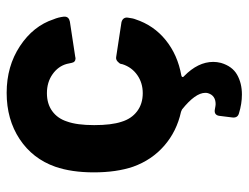

<svg xmlns="http://www.w3.org/2000/svg" viewBox="-105 -457 747 577"><g transform="rotate(-90 268.5 -168.5)"><path d="M365 -179Q366 -183 372 -188.5Q378 -194 385 -193L490 -177Q498 -175 501.5 -170Q505 -165 504 -158Q502 -142 499 -135Q481 -80 436.5 -44Q392 -8 330 3Q326 4 325.5 6.5Q325 9 328 11Q371 53 371 99Q371 110 368 122Q358 156 332.5 170.5Q307 185 273 185Q245 185 216 176Q202 172 204 156L209 116Q212 100 230 104Q240 106 244 106Q270 106 277 83Q278 80 278 75Q278 45 228 5L221 2Q162 -11 119 -48.5Q76 -86 56 -142Q39 -192 39 -260Q39 -327 56 -376Q80 -444 139 -483Q198 -522 278 -522Q358 -522 418.5 -482Q479 -442 499 -381Q505 -367 507 -350V-348Q507 -335 492 -332L387 -316L382 -315Q370 -315 368 -327L365 -341Q358 -367 334 -384Q310 -401 277 -401Q245 -401 223 -385Q201 -369 192 -341Q181 -311 181 -259Q181 -207 191 -177Q200 -147 222.5 -130Q245 -113 277 -113Q308 -113 331.5 -129.5Q355 -146 364 -174Z"/></g></svg>

Font: Barlow
Style: Bold
Weight: 700
Designer: Jeremy Tribby
Foundry: Jeremy Tribby
Version: Version 1.101 August 23, 2024